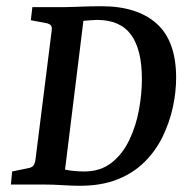

<svg xmlns="http://www.w3.org/2000/svg" viewBox="-20 -593 611 617"><path d="M237 4Q211 4 180.5 2Q150 0 121 0H15L19 -42L68 -52Q81 -54 86.5 -60Q92 -66 94 -80L146 -494Q148 -507 143 -512Q138 -517 127 -519L79 -528L84 -570H185Q202 -570 223 -571Q244 -572 266 -572.5Q288 -573 306 -573Q421 -573 483.5 -517Q546 -461 546 -343Q546 -297 535.5 -248.5Q525 -200 503 -154.5Q481 -109 445 -73Q409 -37 357.5 -16.5Q306 4 237 4ZM251 -42Q303 -42 338.5 -70Q374 -98 395.5 -143Q417 -188 426.5 -239.5Q436 -291 436 -339Q436 -434 401 -481.5Q366 -529 292 -529Q282 -529 271 -528Q260 -527 248 -526L189 -48Q202 -45 219 -43.5Q236 -42 251 -42Z"/></svg>

Font: Yrsa Medium
Style: Italic
Weight: 500
Italic angle: -7.10001°
Designer: Anna Giedrys (Yrsa+Rasa design), David Brezina (Yrsa art-direction, Rasa art-direction, design)
Foundry: Rosetta Type Foundry
Version: Version 2.004